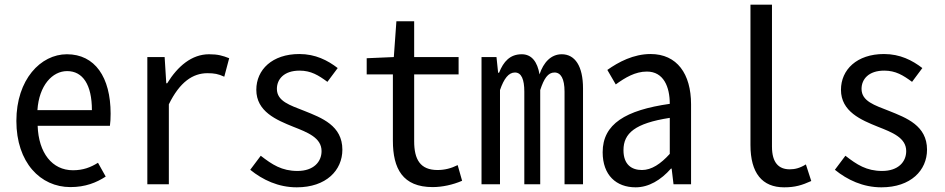

<svg xmlns="http://www.w3.org/2000/svg" viewBox="-20 -788 4040 821"><path d="M281 12C345 12 392 -7 432 -33L399 -92C367 -72 335 -60 292 -60C203 -60 145 -134 141 -250H450C452 -263 453 -283 453 -302C453 -458 386 -556 266 -556C154 -556 50 -448 50 -271C50 -93 153 12 281 12ZM140 -317C147 -423 204 -484 267 -484C334 -484 373 -426 373 -317Z M610 0H702V-342C749 -438 805 -475 867 -475C896 -475 913 -472 939 -460L960 -539C932 -550 912 -556 874 -556C800 -556 740 -505 695 -432H691L684 -544H610Z M1249 13C1375 13 1444 -60 1444 -148C1444 -251 1356 -284 1281 -314C1220 -338 1164 -355 1164 -408C1164 -449 1194 -486 1261 -486C1310 -486 1342 -466 1380 -438L1424 -497C1381 -530 1329 -557 1260 -557C1144 -557 1076 -490 1076 -404C1076 -311 1162 -275 1234 -246C1295 -222 1355 -199 1355 -142C1355 -96 1321 -57 1252 -57C1185 -57 1144 -84 1095 -122L1050 -62C1103 -19 1170 13 1249 13Z M1830 12C1871 12 1917 2 1956 -15L1937 -82C1909 -68 1881 -61 1851 -61C1777 -61 1751 -106 1751 -184V-470H1941V-544H1751V-697H1675L1664 -544L1548 -539V-470H1660V-186C1660 -67 1702 12 1830 12Z M2039 0H2118V-403C2135 -452 2155 -478 2182 -478C2210 -478 2222 -448 2222 -396V0H2290V-403C2306 -452 2323 -478 2351 -478C2378 -478 2394 -452 2394 -396V0H2473V-410C2473 -505 2439 -556 2382 -556C2336 -556 2304 -521 2287 -470C2278 -523 2254 -556 2211 -556C2161 -556 2133 -525 2114 -477H2110L2103 -544H2039Z M2698 13C2754 13 2806 -18 2849 -67H2852L2860 0H2935V-342C2935 -472 2875 -557 2762 -557C2689 -557 2625 -523 2577 -489L2613 -427C2653 -456 2696 -482 2746 -482C2818 -482 2844 -416 2844 -344C2655 -317 2557 -258 2557 -137C2557 -39 2615 13 2698 13ZM2725 -61C2681 -61 2646 -84 2646 -146C2646 -218 2695 -261 2844 -284V-130C2805 -87 2766 -61 2725 -61Z M3333 13C3380 13 3409 4 3449 -14L3426 -85C3400 -69 3379 -64 3357 -64C3310 -64 3281 -92 3281 -161V-768H3189V-168C3189 -48 3239 13 3333 13Z M3749 13C3875 13 3944 -60 3944 -148C3944 -251 3856 -284 3781 -314C3720 -338 3664 -355 3664 -408C3664 -449 3694 -486 3761 -486C3810 -486 3842 -466 3880 -438L3924 -497C3881 -530 3829 -557 3760 -557C3644 -557 3576 -490 3576 -404C3576 -311 3662 -275 3734 -246C3795 -222 3855 -199 3855 -142C3855 -96 3821 -57 3752 -57C3685 -57 3644 -84 3595 -122L3550 -62C3603 -19 3670 13 3749 13Z"/></svg>

Font: Noto Sans Mono CJK HK
Style: Regular
Weight: 400
Designer: Ryoko NISHIZUKA 西塚涼子 (kana, bopomofo & ideographs); Paul D. Hunt (Latin, Greek & Cyrillic); Sandoll Communications 산돌커뮤니
Foundry: Adobe
Version: Version 2.004;hotconv 1.0.118;makeotfexe 2.5.65603